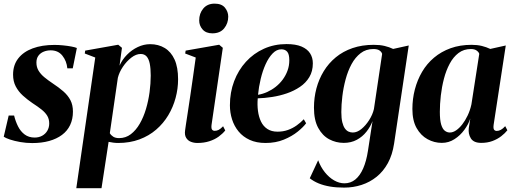

<svg xmlns="http://www.w3.org/2000/svg" viewBox="-29 -754 2748 1028"><path d="M360.5 -388H331.5Q328 -427 305.2 -455.8Q282.5 -484.5 242.5 -484.5Q222 -484.5 204.5 -477.2Q187 -470 176.5 -455.5Q166 -441 166 -419Q166 -394.5 177.5 -375.5Q189 -356.5 208.8 -340.2Q228.5 -324 252.5 -308Q286 -286 310.2 -264.8Q334.5 -243.5 348 -217.8Q361.5 -192 361.5 -156.5Q361.5 -116 346.5 -84.5Q331.5 -53 303 -31.8Q274.5 -10.5 234.2 0.8Q194 12 143.5 12Q111 12 79.5 6.5Q48 1 24.2 -7Q0.5 -15 -9 -22L17.5 -135.5H46.5Q54 -104.5 67.5 -77.5Q81 -50.5 103 -34Q125 -17.5 156.5 -17.5Q179 -17.5 196.8 -27.2Q214.5 -37 224.5 -54.2Q234.5 -71.5 234.5 -93Q234.5 -116.5 224 -134Q213.5 -151.5 193.5 -167.5Q173.5 -183.5 144 -202.5Q117 -221 93.5 -242.2Q70 -263.5 55.5 -290.8Q41 -318 41 -354.5Q41 -405.5 68.5 -441Q96 -476.5 145.8 -495Q195.5 -513.5 263 -513.5Q285.5 -513.5 309.8 -511Q334 -508.5 353.8 -504.8Q373.5 -501 382.5 -497Z M379.5 253.5 481 -446 425 -467.5 427 -483 604 -514.5 624 -498 611 -402.5Q625.5 -435 651 -461Q676.5 -487 708.8 -502.2Q741 -517.5 775 -517.5Q819 -517.5 853 -497Q887 -476.5 905.8 -435Q924.5 -393.5 924.5 -329.5Q924.5 -279 911.2 -229.8Q898 -180.5 872 -137Q846 -93.5 807.2 -60Q768.5 -26.5 717.2 -7.5Q666 11.5 603.5 11.5Q591 11.5 577.8 9.8Q564.5 8 552.5 5.5L514.5 253.5ZM559 -41Q565 -30 577.2 -22.2Q589.5 -14.5 608.5 -14.5Q644 -14.5 671.5 -35.5Q699 -56.5 719.2 -91.5Q739.5 -126.5 752.5 -170.2Q765.5 -214 771.8 -260.5Q778 -307 778 -349.5Q778 -387.5 772.8 -413.2Q767.5 -439 755.8 -452Q744 -465 724 -465Q699.5 -465 674.2 -445.5Q649 -426 629.2 -396.8Q609.5 -367.5 602 -337.5Z M1027.5 11.5Q1009.5 11.5 993.2 5.2Q977 -1 967.8 -16Q958.5 -31 962 -56Q962.5 -62 966.5 -87.5Q970.5 -113 976.5 -152.8Q982.5 -192.5 989.8 -241.2Q997 -290 1004.5 -342.8Q1012 -395.5 1019 -446L962.5 -467.5L965 -483L1144.5 -514.5L1164 -498L1103.5 -84.5Q1101.5 -65.5 1106.8 -59.5Q1112 -53.5 1120.5 -53.5Q1132 -53.5 1142 -58.8Q1152 -64 1165.5 -78L1177 -55.5Q1163 -38 1141.8 -22.5Q1120.5 -7 1092 2.2Q1063.5 11.5 1027.5 11.5ZM1108 -575.5Q1074 -575.5 1055.8 -596.2Q1037.5 -617 1037.5 -644.5Q1037.5 -682.5 1059.5 -708.5Q1081.5 -734.5 1120 -734.5Q1158 -734.5 1175.5 -712.8Q1193 -691 1193 -665Q1193 -629 1171.2 -602.2Q1149.5 -575.5 1108 -575.5Z M1610 -94Q1595.5 -74 1565 -49.2Q1534.5 -24.5 1491 -6.5Q1447.5 11.5 1392.5 11.5Q1344 11.5 1308 -5Q1272 -21.5 1248.5 -50Q1225 -78.5 1213.5 -114.8Q1202 -151 1202 -190.5Q1202 -259.5 1224.5 -319Q1247 -378.5 1287.8 -423.2Q1328.5 -468 1384 -493Q1439.5 -518 1505 -518Q1554.5 -518 1585.5 -504.8Q1616.5 -491.5 1631.2 -468.5Q1646 -445.5 1646 -415Q1646 -372.5 1627.2 -341.2Q1608.5 -310 1577 -288.8Q1545.5 -267.5 1507 -254.2Q1468.5 -241 1427.8 -234.8Q1387 -228.5 1351 -227.5Q1348 -192.5 1352.2 -160.2Q1356.5 -128 1368.5 -103Q1380.5 -78 1402.5 -63.5Q1424.5 -49 1457 -49Q1487 -49 1512.8 -58.2Q1538.5 -67.5 1559.8 -82.8Q1581 -98 1597.5 -115.5ZM1477.5 -490Q1452 -490 1430.8 -468Q1409.5 -446 1393.2 -410.2Q1377 -374.5 1366.8 -331.5Q1356.5 -288.5 1352.5 -246.5Q1377.5 -250.5 1401.8 -261.5Q1426 -272.5 1447.2 -289.2Q1468.5 -306 1484.8 -328Q1501 -350 1510.5 -376Q1520 -402 1520 -431.5Q1520 -464 1508.8 -477Q1497.5 -490 1477.5 -490Z M2081 15Q2072 75 2047.8 119.2Q2023.5 163.5 1987.5 192.5Q1951.5 221.5 1907 236Q1862.5 250.5 1813.5 250.5Q1772 250.5 1738 244.8Q1704 239 1677.2 228Q1650.5 217 1629.5 200.5L1674.5 104Q1688 140.5 1710.5 168.5Q1733 196.5 1760.2 212Q1787.5 227.5 1815 227.5Q1848.5 227.5 1873.5 207Q1898.5 186.5 1915.5 147.8Q1932.5 109 1941 54L1965.5 -105.5Q1954.5 -76 1933.2 -49Q1912 -22 1881.5 -5.5Q1851 11 1811.5 11Q1770 11 1733.8 -8.2Q1697.5 -27.5 1674.8 -69.2Q1652 -111 1652 -177.5Q1652 -231 1665.2 -280.8Q1678.5 -330.5 1704.5 -373Q1730.5 -415.5 1769 -447.2Q1807.5 -479 1858.5 -496.5Q1909.5 -514 1972.5 -514Q2005.5 -514 2030.2 -508Q2055 -502 2076 -492L2159.5 -510.5ZM2017 -465.5Q2014 -476 2003 -483.8Q1992 -491.5 1970 -491.5Q1930.5 -491.5 1901.8 -469.2Q1873 -447 1853.2 -410.5Q1833.5 -374 1821.5 -329.2Q1809.5 -284.5 1804 -238.8Q1798.5 -193 1798.5 -154Q1798.5 -120.5 1803.8 -99.2Q1809 -78 1817.8 -66Q1826.5 -54 1837.5 -49.2Q1848.5 -44.5 1860 -44.5Q1883 -44.5 1906 -63.2Q1929 -82 1947.5 -111Q1966 -140 1973 -170Z M2614 -86Q2611.5 -66.5 2616.2 -59.8Q2621 -53 2631 -53Q2641.5 -53 2652.8 -59Q2664 -65 2676 -78.5L2687.5 -56.5Q2675 -40.5 2654.8 -24.8Q2634.5 -9 2607.8 1Q2581 11 2547.5 11Q2507 11 2492 -13.2Q2477 -37.5 2481 -68.5L2489 -119.5Q2479.5 -89 2457.2 -58.8Q2435 -28.5 2404.2 -8.8Q2373.5 11 2336.5 11Q2296 11 2260 -8.8Q2224 -28.5 2201.5 -68.5Q2179 -108.5 2179 -170.5Q2179 -224.5 2192.2 -275.2Q2205.5 -326 2231 -369.5Q2256.5 -413 2294.8 -445.2Q2333 -477.5 2383.5 -495.8Q2434 -514 2496 -514Q2526.5 -514 2550.8 -508Q2575 -502 2596 -492L2679 -510.5ZM2537 -465.5Q2534.5 -475 2523.2 -483.2Q2512 -491.5 2492.5 -491.5Q2454 -491.5 2426 -470.2Q2398 -449 2378.8 -413Q2359.5 -377 2348 -332.8Q2336.5 -288.5 2331.2 -242.5Q2326 -196.5 2326 -155Q2326 -111 2333.2 -87Q2340.5 -63 2352.8 -53.8Q2365 -44.5 2379.5 -44.5Q2396 -44.5 2413 -56Q2430 -67.5 2446 -88Q2462 -108.5 2475 -135.8Q2488 -163 2495 -195Z"/></svg>

Font: Merriweather 144pt
Style: Bold Italic
Weight: 700
Italic angle: -7.8°
Version: Version 2.101